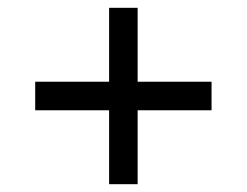

<svg xmlns="http://www.w3.org/2000/svg" viewBox="-20 -568 632 491"><path d="M259 -286H70V-359H259V-548H332V-359H521V-286H332V-97H259Z"/></svg>

Font: usinhala05
Style: Book
Weight: 400
Designer: Jelle Bosma - Monotype Design Team
Foundry: Monotype Imaging Inc.
Version: Version 2.003